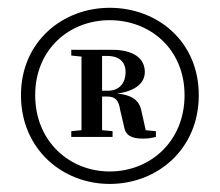

<svg xmlns="http://www.w3.org/2000/svg" viewBox="-20 -817 561 490"><path d="M377.9 -482.2 327.9 -487 354.6 -472.8 341.7 -530.4C335.9 -563 316.3 -578.4 256.9 -579.6L254.1 -576.4C325.4 -578.4 349.6 -605.4 349.6 -633.2C349.6 -667.9 320.9 -689.9 266.2 -689.9H215.2V-674.2H253.4C285 -674.2 300.5 -658.4 300.5 -632.9C300.5 -607.4 286.7 -585.4 254.7 -585.4H215.2V-570.6H254.1C275.4 -570.6 283.2 -559.4 286.5 -537.2L296.4 -494.8C299.9 -471.2 316.2 -463.3 343.9 -463.3C358.2 -463.3 362.5 -464.1 377.9 -467.5ZM209.8 -487 161.9 -482.2V-467.5H267.3V-482.2L218.7 -487ZM209.8 -670.4 215.2 -672.2V-689.9H161.9V-675.2ZM69.8 -574C69.8 -691.8 157.5 -765.5 259.9 -765.5C363.2 -765.5 451 -691.8 451 -574C451 -456.1 363.5 -379.4 259.9 -379.4C157.5 -379.4 69.8 -456.1 69.8 -574ZM188 -467.5H240.5V-689.9H188ZM33.5 -574C33.5 -436.2 139.6 -347.6 259.9 -347.6C381.6 -347.6 487.3 -436.2 487.3 -574C487.3 -711.7 381.6 -797.1 259.9 -797.1C140.6 -797.1 33.5 -711.7 33.5 -574Z"/></svg>

Font: Source Han Serif CN VF
Style: Regular
Weight: 250
Designer: Ryoko NISHIZUKA 西塚涼子 (kana & ideographs); Frank Grießhammer (Latin, Greek & Cyrillic); Wenlong ZHANG 张文龙 (bopomofo); San
Foundry: Adobe
Version: Version 2.002;hotconv 1.1.0;makeotfexe 2.6.0